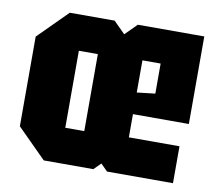

<svg xmlns="http://www.w3.org/2000/svg" viewBox="-67 -638 817 717"><g transform="rotate(10 342.0 -280.0)"><path d="M32 -110V-450L142 -560H312L356 -516L400 -560H652V-228H440V-140H632V0H382L356 -26L330 0H142ZM200 -134H272V-426H200ZM440 -310 509 -318V-432H440Z"/></g></svg>

Font: Tektur Condensed
Style: Bold
Weight: 700
Width: 3
Designer: Adam Jagosz
Foundry: Adam Jagosz
Version: Version 1.005;gftools[0.9.30]